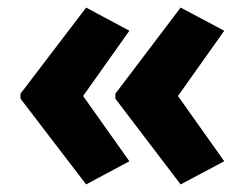

<svg xmlns="http://www.w3.org/2000/svg" viewBox="-20 -530 647 506"><path d="M34 -283V-270L207 -44L321 -105L199 -277L321 -449L207 -510ZM284 -283V-270L456 -44L571 -105L449 -277L571 -449L456 -510Z"/></svg>

Font: Noto Sans Gujarati UI SemiCondensed ExtraBold
Style: Regular
Weight: 800
Width: 4
Designer: Jelle Bosma - Monotype Design Team, Universal Thirst
Foundry: Monotype Imaging Inc.
Version: Version 2.106